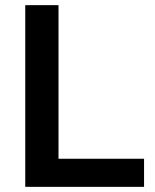

<svg xmlns="http://www.w3.org/2000/svg" viewBox="-20 -725 600 745"><path d="M78 0V-705H207V-109H539V0Z"/></svg>

Font: MulishBold
Style: Bold
Weight: 700
Designer: Vernon Adams
Foundry: Vernon Adams
Version: Version 3.602; ttfautohint (v1.8.3)